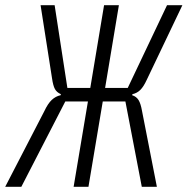

<svg xmlns="http://www.w3.org/2000/svg" viewBox="-54 -718 721 738"><path d="M116 -290Q130 -320 145 -334Q160 -348 179 -352L180 -356Q164 -363 157 -376Q150 -389 146 -417L102 -698H156L205 -380H293L346 -698H403L350 -380H437L588 -698H647L510 -411Q498 -385 485.5 -372.5Q473 -360 455 -356L454 -352Q470 -347 478.5 -333.5Q487 -320 492 -291L549 0H491L428 -328H341L286 0H229L284 -328H197L28 0H-34Z"/></svg>

Font: IBM Plex Mono Light
Style: Italic
Weight: 300
Italic angle: -9°
Monospace: yes
Designer: Mike Abbink, Paul van der Laan, Pieter van Rosmalen
Foundry: Bold Monday
Version: Version 2.3